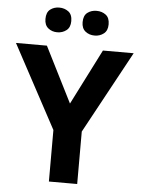

<svg xmlns="http://www.w3.org/2000/svg" viewBox="-61 -967 745 1014"><g transform="rotate(5 312.0 -460.0)"><path d="M312 -420 461 -714H624L387 -278V0H237V-273L0 -714H164ZM144 -854Q144 -889 164 -904.5Q184 -920 211.9 -920Q239.8 -920 260.4 -904.6Q281 -889.2 281 -854.4Q281 -821 260.4 -805Q239.8 -789 211.9 -789Q184 -789 164 -805.2Q144 -821.5 144 -854ZM341 -854Q341 -889 361.1 -904.5Q381.3 -920 409.6 -920Q438 -920 458.5 -904.6Q479 -889.2 479 -854.4Q479 -821 458.4 -805Q437.9 -789 410 -789Q381.5 -789 361.2 -805.2Q341 -821.5 341 -854Z"/></g></svg>

Font: Noto Sans Tangsa
Style: Regular
Weight: 400
Designer: David Williams
Foundry: Google LLC
Version: Version 1.504